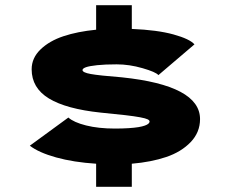

<svg xmlns="http://www.w3.org/2000/svg" viewBox="-20 -720 890 740"><path d="M350.5 0V-89Q264 -94.5 196.5 -113.2Q129 -132 95 -158.5L243.5 -267Q264 -248.5 311.8 -236.5Q359.5 -224.5 423 -224.5Q452 -224.5 475.2 -226Q498.5 -227.5 513.5 -230Q528.5 -232.5 538.2 -236Q548 -239.5 552.2 -243.5Q556.5 -247.5 556.5 -251.5Q556.5 -256.5 548.8 -260.2Q541 -264 519.8 -268Q498.5 -272 462.5 -276.2Q426.5 -280.5 368 -286Q235 -300 168.5 -340.5Q102 -381 102 -453Q102 -496.5 136.2 -529.5Q170.5 -562.5 224.8 -580.5Q279 -598.5 350.5 -605.5V-700H488V-608.5Q586.5 -604.5 648.8 -587.2Q711 -570 729.5 -549L590.5 -430.5Q580.5 -442.5 529.5 -457.2Q478.5 -472 429.5 -472Q385 -472 354.5 -468.8Q324 -465.5 311 -460.8Q298 -456 298 -450Q298 -440.5 329.5 -434.8Q361 -429 449.5 -422Q751 -390.5 751 -261Q751 -210 714.8 -172.2Q678.5 -134.5 621 -115Q563.5 -95.5 488 -89V0Z"/></svg>

Font: League Mono Wide ExtraBold
Style: Regular
Weight: 800
Width: 8
Designer: Tyler Finck
Foundry: The League of Moveable Type / Tyler Finck
Version: Version 2.210